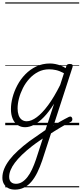

<svg xmlns="http://www.w3.org/2000/svg" viewBox="-44 -1053 686 1615"><path d="M378 22Q398 8 418.5 -4.5Q439 -17 459.5 -29Q480 -41 499.5 -51Q519 -61 536 -70Q548 -75 554.5 -71Q561 -67 563.5 -58Q566 -49 563 -40.5Q560 -32 551 -28Q530 -18 507 -5Q484 8 460.5 22Q437 36 413 51Q389 66 366 81ZM82 542Q48 542 24.5 529Q1 516 -11.5 493.5Q-24 471 -24 442Q-24 404 -8.5 366.5Q7 329 36 291Q65 253 107.5 214Q150 175 203 135Q227 118 249.5 102.5Q272 87 294 71.5Q316 56 338 41L411 -181Q367 -111 324.5 -67.5Q282 -24 242.5 -3.5Q203 17 167 17Q131 17 104 -1.5Q77 -20 62.5 -54.5Q48 -89 48 -136Q48 -181 61.5 -233Q75 -285 102 -336Q129 -387 169 -428Q209 -469 261 -494Q313 -519 377 -519Q398 -519 421 -514.5Q444 -510 466.5 -501.5Q489 -493 508 -480L514 -497Q517 -507 523.5 -511Q530 -515 543 -515Q561 -515 565.5 -507.5Q570 -500 566 -488L311 297Q292 353 269.5 398.5Q247 444 219.5 476Q192 508 157.5 525Q123 542 82 542ZM90 493Q118 493 142 478Q166 463 187 436Q208 409 225.5 371.5Q243 334 258 290L316 112Q301 122 286 132.5Q271 143 256 153.5Q241 164 226 176Q177 214 141 249Q105 284 81 316Q57 348 45 377.5Q33 407 33 435Q33 452 39 465Q45 478 58 485.5Q71 493 90 493ZM181 -33Q219 -33 265 -67Q311 -101 361 -168.5Q411 -236 462 -338L494 -437Q457 -457 427 -463.5Q397 -470 370 -470Q319 -470 277.5 -448.5Q236 -427 203.5 -391.5Q171 -356 149 -312.5Q127 -269 115.5 -224.5Q104 -180 104 -141Q104 -109 112.5 -84.5Q121 -60 138.5 -46.5Q156 -33 181 -33ZM0 513H622V523H0ZM0 -20H622V0H0ZM0 -505H622V-500H0ZM0 -1033H622V-1023H0Z"/></svg>

Font: Playwrite IN Guides
Style: Regular
Weight: 400
Designer: Veronika Burian, José Scaglione
Foundry: TypeTogether
Version: Version 1.003